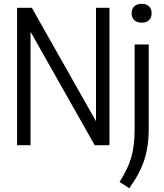

<svg xmlns="http://www.w3.org/2000/svg" viewBox="-20 -782 884 1034"><path d="M497 -740H569.5V0H490L144.5 -611V0H72V-740H151.5L497 -129ZM624 197.5Q668.5 128.5 686.8 66Q705 3.5 705 -85V-542.5H781V-90.5Q781 -23.5 770.2 29.5Q759.5 82.5 736.8 130.8Q714 179 676 232ZM689 -710.5Q689 -734 703.2 -747.8Q717.5 -761.5 743 -761.5Q768.5 -761.5 782.5 -747.8Q796.5 -734 796.5 -710.5Q796.5 -687 782.5 -673.5Q768.5 -660 743 -660Q717.5 -660 703.2 -673.5Q689 -687 689 -710.5Z"/></svg>

Font: Encode Sans Condensed
Style: Regular
Weight: 400
Width: 3
Designer: Multiple Designers
Foundry: Impallari Type
Version: Version 2.000